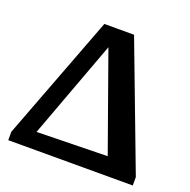

<svg xmlns="http://www.w3.org/2000/svg" viewBox="-118 -767 871 881"><g transform="rotate(20 317.5 -326.0)"><path d="M390 -652 621 -41V0H13V-41L245 -652ZM122 -80 467 -87 299 -558Z"/></g></svg>

Font: Piazzolla SC SemiBold
Style: Regular
Weight: 600
Designer: Juan Pablo del Peral
Foundry: Huerta Tipografica
Version: Version 1.330